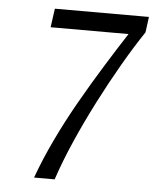

<svg xmlns="http://www.w3.org/2000/svg" viewBox="-49 -692 591 734"><g transform="rotate(5 246.5 -325.0)"><path d="M485 -590Q446 -532 404 -459.5Q362 -387 321.5 -308Q281 -229 246.5 -150.5Q212 -72 188 0H109Q135 -72 171.5 -148.5Q208 -225 251 -300.5Q294 -376 338 -447Q382 -518 421 -578H122L132 -650H493Z"/></g></svg>

Font: Arsenal SC
Style: Italic
Weight: 400
Italic angle: -9.10001°
Designer: Andrij Shevchenko
Foundry: Stairsfor
Version: Version 2.001; ttfautohint (v1.8.4.7-5d5b)